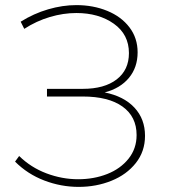

<svg xmlns="http://www.w3.org/2000/svg" viewBox="-20 -728 666 752"><path d="M548 -196Q548 -135 512 -89.5Q476 -44 416.5 -20Q357 4 288 4Q219 4 153.5 -21Q88 -46 39 -95L55 -117Q101 -72 162 -49Q223 -26 286 -26Q348 -26 400 -46.5Q452 -67 483.5 -106.5Q515 -146 515 -199Q515 -271 460 -310.5Q405 -350 304 -350H164V-380H304Q389 -380 437 -417Q485 -454 485 -520Q485 -593 426 -635Q367 -677 279 -677Q228 -677 175.5 -661.5Q123 -646 75 -615L61 -643Q112 -675 168.5 -691.5Q225 -708 279 -708Q345 -708 400 -685.5Q455 -663 487 -621Q519 -579 519 -523Q519 -464 485 -423Q451 -382 390 -366Q465 -351 506.5 -306.5Q548 -262 548 -196Z"/></svg>

Font: Montserrat Alternates ExLight
Style: Regular
Weight: 275
Designer: Julieta Ulanovsky
Foundry: Julieta Ulanovsky
Version: Version 7.200